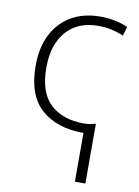

<svg xmlns="http://www.w3.org/2000/svg" viewBox="-87 -599 650 898"><g transform="rotate(10 237.5 -150.5)"><path d="M316.4 -541Q354 -541 387.5 -533.9Q420.9 -526.9 447.8 -515.1L435.1 -471.7Q376 -496.6 315.4 -496.6Q216.8 -496.6 162.6 -434.1Q108.4 -371.6 108.4 -263.2Q108.4 -144 167 -89.6Q225.6 -35.2 326.7 -35.2Q344.7 -35.2 357.7 -37.8Q370.6 -40.5 382.3 -43.9V240.2H332.5V8.8Q205.6 8.8 131.6 -56.9Q57.6 -122.6 57.6 -262.7Q57.6 -350.1 89.8 -412.4Q122.1 -474.6 180.2 -507.8Q238.3 -541 316.4 -541Z"/></g></svg>

Font: Open Sans Light
Style: Regular
Weight: 300
Designer: Monotype Design Team
Foundry: Monotype Imaging Inc.
Version: Version 3.000; ttfautohint (v1.8.4)